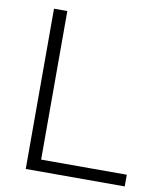

<svg xmlns="http://www.w3.org/2000/svg" viewBox="-83 -806 727 873"><g transform="rotate(10 280.5 -370.0)"><path d="M95.5 0V-740H157V-54H552.5V0Z"/></g></svg>

Font: Encode Sans SemiExpanded Light
Style: Regular
Weight: 300
Width: 6
Designer: Multiple Designers
Foundry: Impallari Type
Version: Version 3.002